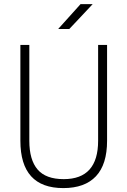

<svg xmlns="http://www.w3.org/2000/svg" viewBox="-20 -914 626 943"><path d="M291 9.8Q80.1 9.8 80.1 -222.7V-693.4H124V-222.7Q124 -128.9 164.6 -81.5Q205.1 -34.2 293 -34.2Q461.9 -34.2 461.9 -222.7V-693.4H505.9V-222.7Q505.9 -106.4 451.2 -48.3Q396.5 9.8 291 9.8ZM265.6 -771.5 375.5 -893.6H435.1L320.3 -771.5Z"/></svg>

Font: Caskaydia Cove ExtraLight
Style: Regular
Weight: 200
Monospace: yes
Designer: Aaron Bell
Foundry: Saja Typeworks
Version: Version 4.300; ttfautohint (v1.8.3)